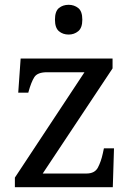

<svg xmlns="http://www.w3.org/2000/svg" viewBox="-20 -780 551 800"><path d="M42 0V-40L332 -479H176Q136 -479 123 -458.5Q110 -438 99 -398L98 -394H56L66 -536H449V-495L158 -57H340Q375 -57 388 -82Q401 -107 408 -139L413 -162H455L450 0ZM266 -636Q242 -636 225.5 -650Q209 -664 209 -698Q209 -733 225.5 -746.5Q242 -760 266 -760Q289 -760 306 -746.5Q323 -733 323 -698Q323 -664 306 -650Q289 -636 266 -636Z"/></svg>

Font: Noto Serif Tibetan
Style: Regular
Weight: 400
Designer: Monotype Design Team
Foundry: Monotype Imaging Inc.
Version: Version 2.103